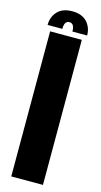

<svg xmlns="http://www.w3.org/2000/svg" viewBox="-123 -826 452 863"><g transform="rotate(15 103.0 -394.0)"><path d="M27 0V-675H174.5V0ZM100.5 -788Q145.5 -788 169 -762.8Q192.5 -737.5 192.5 -700H124Q124 -737.5 100.5 -737.5Q77 -737.5 77 -700H8.5Q8.5 -737.5 32 -762.8Q55.5 -788 100.5 -788Z"/></g></svg>

Font: Anybody Condensed Regular
Style: Bold
Weight: 700
Width: 3
Designer: Tyler Finck
Foundry: Etcetera Type Company
Version: Version 1.010; ttfautohint (v1.8.3) -l 8 -r 50 -G 200 -x 14 